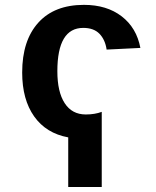

<svg xmlns="http://www.w3.org/2000/svg" viewBox="-20 -558 640 786"><path d="M259.3 207.5V4.4Q168.9 -12.2 119.9 -81.3Q70.8 -150.4 70.8 -261.2Q70.8 -392.1 136.7 -465.1Q202.6 -538.1 323.7 -538.1Q417 -538.1 478 -491.2Q539.1 -444.3 554.7 -361.8L416.5 -355Q410.6 -395.5 387.2 -419.7Q363.8 -443.8 320.8 -443.8Q214.8 -443.8 214.8 -266.6Q214.8 -181.6 244.9 -135.5Q274.9 -89.4 331.1 -89.4Q368.2 -89.4 396.5 -100.1V207.5Z"/></svg>

Font: Liberation Mono
Style: Bold
Weight: 700
Monospace: yes
Designer: Steve Matteson
Foundry: Ascender Corporation
Version: Version 2.1.5